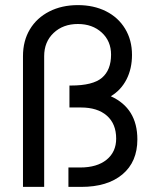

<svg xmlns="http://www.w3.org/2000/svg" viewBox="-20 -732 604 752"><path d="M285 -712Q347 -712 395 -688Q443 -664 470 -619.5Q497 -575 497 -517Q497 -463 475.5 -421Q454 -379 414 -355Q518 -308 518 -186Q518 -98 459.5 -49Q401 0 298 0H248V-76H294Q360 -76 397.5 -106.5Q435 -137 435 -189Q435 -247 398.5 -279Q362 -311 297 -311H252V-397H258Q344 -397 379.5 -427.5Q415 -458 415 -518Q415 -571 378.5 -604.5Q342 -638 285 -638Q227 -638 190 -603Q153 -568 153 -512V0H70V-512Q70 -572 97 -617Q124 -662 173 -687Q222 -712 285 -712Z"/></svg>

Font: Oak Sans
Style: Regular
Weight: 400
Designer: Erik Kennedy, Walven
Foundry: Erik Kennedy, Walven
Version: Version 1.000